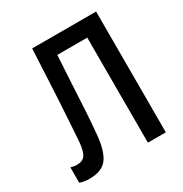

<svg xmlns="http://www.w3.org/2000/svg" viewBox="-168 -843 937 983"><g transform="rotate(-30 300.0 -351.5)"><path d="M80 11Q49 11 24 2V-89Q42 -83 60 -83Q94 -83 109 -104Q124 -125 129 -180Q133 -239 136.5 -293.5Q140 -348 143.5 -407.5Q147 -467 150.5 -541.5Q154 -616 159 -714H537V0H431V-621H254Q248 -524 244 -449.5Q240 -375 236.5 -309Q233 -243 226 -169Q218 -76 187 -32.5Q156 11 80 11Z"/></g></svg>

Font: Noto Sans Mono Medium
Style: Regular
Weight: 500
Designer: Monotype Design Team
Foundry: Monotype Imaging Inc.
Version: Version 2.014